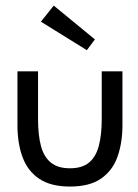

<svg xmlns="http://www.w3.org/2000/svg" viewBox="-20 -672 505 704"><path d="M236.5 12Q166 12 123.8 -16.5Q81.5 -45 62.8 -95.5Q44 -146 44 -213V-410.5H119.5V-235Q119.5 -176.5 130.2 -136.5Q141 -96.5 166.5 -75.8Q192 -55 236.5 -55Q281 -55 306.2 -75.8Q331.5 -96.5 342.2 -136.8Q353 -177 353 -235V-410.5H429V-213Q429 -149.5 411.2 -98.5Q393.5 -47.5 351.5 -17.8Q309.5 12 236.5 12ZM298.5 -488 130 -592.5 177 -651.5 328 -527.5Z"/></svg>

Font: Lucymar Sans
Style: Regular
Weight: 400
Foundry: The League of Moveable Type (original font) / Main changes by Cristiano Sobral with portions from Mirco Monsees
Version: Version 2.001;August 30, 2020;FontCreator 13.0.0.2681 64-bit